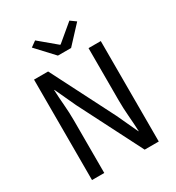

<svg xmlns="http://www.w3.org/2000/svg" viewBox="-198 -966 997 1086"><g transform="rotate(-30 300.0 -422.5)"><path d="M82 0V-656H174L384 -244L447 -108H449Q447 -157 442.5 -210.5Q438 -264 438 -316V-656H518V0H426L216 -412L153 -548H151Q153 -498 157.5 -446Q162 -394 162 -343V0ZM267 -706 162 -819 198 -845 308 -753H312L422 -845L458 -819L353 -706Z"/></g></svg>

Font: Source Code Pro
Style: Regular
Weight: 400
Monospace: yes
Designer: Paul D. Hunt, Teo Tuominen
Foundry: Adobe Systems Incorporated
Version: Version 1.018;hotconv 1.0.116;makeotfexe 2.5.65601